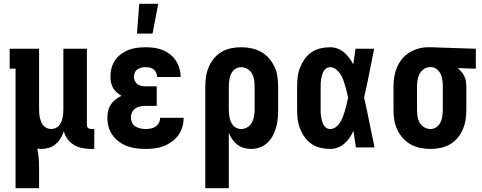

<svg xmlns="http://www.w3.org/2000/svg" viewBox="-20 -777 2540 1012"><path d="M62 215V-415H31V-520H186V-200Q186 -189 187 -177.5Q188 -166 190.5 -155Q193 -144 197.5 -133.5Q202 -123 209.5 -114.5Q217 -106 228 -101.5Q239 -97 250 -97Q261 -97 272 -101.5Q283 -106 290.5 -114.5Q298 -123 302.5 -133.5Q307 -144 309.5 -155Q312 -166 313 -177.5Q314 -189 314 -200V-520H438V-119Q438 -114 439.5 -110Q441 -106 444 -103Q447 -100 451.5 -98.5Q456 -97 460 -97H477V8H460Q437 8 414 3.5Q391 -1 371 -12.5Q351 -24 336.5 -43Q322 -62 317 -85Q310 -66 299.5 -48.5Q289 -31 273.5 -17.5Q258 -4 238 2Q218 8 198 8Q193 8 187.5 7.5Q182 7 177 6Q182 31 184 56.5Q186 82 186 107V215Z M748 8Q723 8 698.5 5Q674 2 651 -6.5Q628 -15 608 -29.5Q588 -44 573.5 -64Q559 -84 552.5 -108Q546 -132 546 -156Q546 -175 550 -193Q554 -211 564 -226Q574 -241 589 -252.5Q604 -264 620 -272Q607 -280 595 -290.5Q583 -301 575.5 -314.5Q568 -328 565 -343Q562 -358 562 -374Q562 -397 568 -419Q574 -441 587 -460Q600 -479 618.5 -492.5Q637 -506 658 -514Q679 -522 702 -525Q725 -528 747 -528Q770 -528 792.5 -525Q815 -522 836.5 -513.5Q858 -505 876 -491Q894 -477 906.5 -458Q919 -439 925.5 -417Q932 -395 932 -372V-371H808Q808 -382 803.5 -393Q799 -404 790 -411Q781 -418 770 -420.5Q759 -423 747 -423Q736 -423 725 -420.5Q714 -418 704.5 -411.5Q695 -405 690.5 -394Q686 -383 686 -372Q686 -361 691 -350Q696 -339 705.5 -332.5Q715 -326 726.5 -324Q738 -322 750 -322H806V-219H750Q736 -219 721.5 -216.5Q707 -214 695 -206.5Q683 -199 676.5 -186Q670 -173 670 -158Q670 -144 676 -131Q682 -118 694 -110.5Q706 -103 720 -100Q734 -97 748 -97Q761 -97 774.5 -99.5Q788 -102 799.5 -109.5Q811 -117 817.5 -129.5Q824 -142 824 -156H948Q948 -131 941 -107.5Q934 -84 920 -64.5Q906 -45 886 -30.5Q866 -16 843 -7Q820 2 796 5Q772 8 748 8ZM702 -600 714 -757H814L784 -600Z M1062 215V-320Q1062 -347 1066 -373.5Q1070 -400 1080.5 -424.5Q1091 -449 1108 -469.5Q1125 -490 1148 -503.5Q1171 -517 1197.5 -522.5Q1224 -528 1251 -528Q1278 -528 1305 -522.5Q1332 -517 1355.5 -504Q1379 -491 1397 -470.5Q1415 -450 1426.5 -425.5Q1438 -401 1442 -374Q1446 -347 1446 -320V-200Q1446 -176 1444 -152.5Q1442 -129 1435.5 -106Q1429 -83 1418 -62Q1407 -41 1389.5 -24.5Q1372 -8 1349.5 0Q1327 8 1303 8Q1284 8 1265 2.5Q1246 -3 1230.5 -15Q1215 -27 1204 -43Q1193 -59 1186 -77V215ZM1251 -97Q1269 -97 1284.5 -106.5Q1300 -116 1308 -131.5Q1316 -147 1319 -164.5Q1322 -182 1322 -200V-320Q1322 -338 1319.5 -355.5Q1317 -373 1308.5 -388.5Q1300 -404 1284.5 -413.5Q1269 -423 1251 -423Q1240 -423 1229 -418.5Q1218 -414 1210.5 -406Q1203 -398 1198 -387.5Q1193 -377 1190.5 -365.5Q1188 -354 1187 -342.5Q1186 -331 1186 -320V-200Q1186 -189 1187 -177.5Q1188 -166 1190.5 -155Q1193 -144 1198 -133Q1203 -122 1210.5 -114Q1218 -106 1229 -101.5Q1240 -97 1251 -97Z M1720 8Q1694 8 1668.5 2Q1643 -4 1622 -18.5Q1601 -33 1586 -54Q1571 -75 1561.5 -99Q1552 -123 1549 -148.5Q1546 -174 1546 -200V-320Q1546 -346 1549 -371.5Q1552 -397 1561.5 -421Q1571 -445 1586 -466Q1601 -487 1622 -501.5Q1643 -516 1668.5 -522Q1694 -528 1720 -528Q1740 -528 1759 -521Q1778 -514 1793.5 -501Q1809 -488 1821 -471.5Q1833 -455 1842 -438Q1845 -458 1848 -478.5Q1851 -499 1854 -520H1952Q1939 -456 1926.5 -391.5Q1914 -327 1899 -263Q1914 -198 1927 -132Q1940 -66 1954 0H1856Q1853 -22 1849.5 -43.5Q1846 -65 1843 -87Q1834 -68 1822.5 -51Q1811 -34 1795.5 -20.5Q1780 -7 1760.5 0.5Q1741 8 1720 8ZM1720 -97Q1733 -97 1744.5 -103.5Q1756 -110 1764 -120Q1772 -130 1778 -141.5Q1784 -153 1788.5 -165Q1793 -177 1796.5 -189Q1800 -201 1803.5 -213.5Q1807 -226 1809.5 -238.5Q1812 -251 1815 -263Q1811 -280 1807 -296Q1803 -312 1798.5 -327.5Q1794 -343 1788 -359Q1782 -375 1773 -388.5Q1764 -402 1750 -412.5Q1736 -423 1720 -423Q1709 -423 1700 -417Q1691 -411 1686 -402Q1681 -393 1678 -382.5Q1675 -372 1673 -362Q1671 -352 1670.5 -341.5Q1670 -331 1670 -320V-200Q1670 -189 1670.5 -178.5Q1671 -168 1673 -158Q1675 -148 1678 -137.5Q1681 -127 1686 -118Q1691 -109 1700 -103Q1709 -97 1720 -97Z M2249 8Q2222 8 2195 2.5Q2168 -3 2144.5 -16Q2121 -29 2103 -49.5Q2085 -70 2073.5 -94.5Q2062 -119 2058 -146Q2054 -173 2054 -200V-320Q2054 -346 2058 -371.5Q2062 -397 2072 -421Q2082 -445 2098.5 -465.5Q2115 -486 2137 -499.5Q2159 -513 2184.5 -520.5Q2210 -528 2236 -528H2250L2488 -520V-415L2392 -418Q2403 -410 2412 -399Q2421 -388 2427.5 -375Q2434 -362 2436 -348Q2438 -334 2438 -320V-200Q2438 -173 2434 -146.5Q2430 -120 2419.5 -95.5Q2409 -71 2392 -50.5Q2375 -30 2352 -16.5Q2329 -3 2302.5 2.5Q2276 8 2249 8ZM2249 -97Q2260 -97 2271 -101.5Q2282 -106 2289.5 -114Q2297 -122 2302 -132.5Q2307 -143 2309.5 -154.5Q2312 -166 2313 -177.5Q2314 -189 2314 -200V-320Q2314 -336 2312 -352.5Q2310 -369 2303.5 -384.5Q2297 -400 2284 -411Q2271 -422 2254 -423H2245Q2228 -423 2213.5 -412.5Q2199 -402 2191 -386.5Q2183 -371 2180.5 -354Q2178 -337 2178 -320V-200Q2178 -182 2180.5 -164.5Q2183 -147 2191.5 -131.5Q2200 -116 2215.5 -106.5Q2231 -97 2249 -97Z"/></svg>

Font: Iosevka Curly Slab Extrabold
Style: Regular
Weight: 800
Monospace: yes
Designer: Belleve Invis
Foundry: Belleve Invis
Version: Version 22.1.2; ttfautohint (v1.8.4)